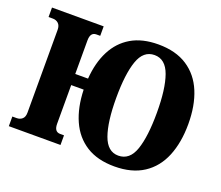

<svg xmlns="http://www.w3.org/2000/svg" viewBox="-121 -900 1250 1086"><g transform="rotate(20 504.0 -357.0)"><path d="M660 10Q558 10 490 -33Q422 -76 387 -154.5Q352 -233 349 -339H274V-106Q274 -58 310 -58H333V0H22V-58H48Q68 -58 81.5 -70Q95 -82 95 -108V-606Q95 -632 81.5 -644.5Q68 -657 48 -657H22V-714H333V-657H310Q274 -657 274 -608V-406H351Q358 -503 394.5 -574.5Q431 -646 497 -685Q563 -724 660 -724Q765 -724 834.5 -678.5Q904 -633 938 -551Q972 -469 972 -358Q972 -247 938 -164Q904 -81 834.5 -35.5Q765 10 660 10ZM660 -55Q728 -55 755.5 -134.5Q783 -214 783 -358Q783 -501 754.5 -580.5Q726 -660 660 -660Q593 -660 565.5 -580.5Q538 -501 538 -358Q538 -214 566.5 -134.5Q595 -55 660 -55Z"/></g></svg>

Font: Noto Serif Condensed Black
Style: Regular
Weight: 900
Width: 3
Designer: Monotype Design Team
Foundry: Monotype Imaging Inc.
Version: Version 2.015; ttfautohint (v1.8.4.7-5d5b)